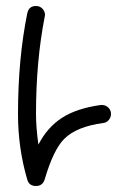

<svg xmlns="http://www.w3.org/2000/svg" viewBox="-20 -620 430 640"><path d="M100 -600Q113 -600 121.5 -591Q130 -582 130 -570Q130 -569 129.5 -567Q129 -565 129 -564Q100 -416 100 -240Q100 -196 108 -138Q138 -196 187 -227.5Q236 -259 316 -270H320Q332 -270 341 -261.5Q350 -253 350 -240Q350 -229 342.5 -220Q335 -211 324 -210Q235 -198 194 -157Q158 -121 129 -22Q122 0 100 0Q77 0 71 -21Q40 -126 40 -240Q40 -424 71 -576Q76 -600 100 -600Z"/></svg>

Font: Pecita
Style: Book
Weight: 400
Width: 7
Version: Version 4.3